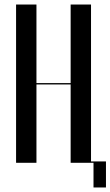

<svg xmlns="http://www.w3.org/2000/svg" viewBox="-20 -719 488 848"><path d="M51 -699V0H141V-346H292V0H393V109H448V-6H382V-699H292V-352H141V-699Z"/></svg>

Font: Moniqa SemBd Display
Style: Regular
Weight: 600
Designer: Rajesh Rajput
Foundry: Rajesh Rajput
Version: Version 1.000